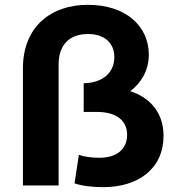

<svg xmlns="http://www.w3.org/2000/svg" viewBox="-20 -769 731 796"><path d="M407 7C555 7 658 -71 658 -206C658 -300 604 -364 520 -391C565 -425 597 -477 597 -542C597 -659 504 -749 344 -749C193 -749 75 -660 75 -485V0H223V-502C223 -584 269 -628 345 -628C414 -628 454 -590 454 -532C454 -467 405 -425 327 -424V-305H381C459 -305 507 -272 507 -210C507 -149 462 -115 393 -115C357 -115 332 -119 307 -127L289 -9C319 2 367 7 407 7Z"/></svg>

Font: Montserrat-Alt1
Style: Bold
Weight: 700
Designer: Differentunic
Foundry: Differentunic
Version: Version 7.222